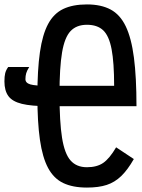

<svg xmlns="http://www.w3.org/2000/svg" viewBox="-20 -834 640 868"><path d="M373 14Q309 14 266 -6.5Q223 -27 197.5 -74.5Q172 -122 160.5 -202Q149 -282 149 -400Q149 -518 160.5 -598Q172 -678 197.5 -725.5Q223 -773 266 -793.5Q309 -814 373 -814Q437 -814 480 -791Q523 -768 548.5 -715Q574 -662 585.5 -573.5Q597 -485 597 -354H197Q122 -354 79 -364.5Q36 -375 18 -399.5Q0 -424 0 -466Q0 -489 3.5 -503Q7 -517 17 -531H112Q102 -515 98.5 -503Q95 -491 95 -476Q95 -459 117 -452.5Q139 -446 197 -446H496Q496 -551 484.5 -611.5Q473 -672 446.5 -697Q420 -722 373 -722Q326 -722 299 -693.5Q272 -665 260.5 -596.5Q249 -528 249 -409Q249 -283 260.5 -211Q272 -139 299 -108.5Q326 -78 373 -78Q418 -78 446.5 -97.5Q475 -117 505 -168L585 -115Q557 -66 528 -38Q499 -10 462.5 2Q426 14 373 14Z"/></svg>

Font: Victor Mono
Style: Bold
Weight: 700
Monospace: yes
Designer: Rune Bjørnerås
Version: Version 1.561;gftools[0.9.30]